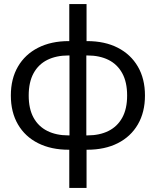

<svg xmlns="http://www.w3.org/2000/svg" viewBox="-20 -725 767 945"><path d="M318.3 12Q231.7 12 167.5 -20.3Q103.3 -52.6 68.4 -112.6Q33.4 -172.6 33.4 -254.9Q33.4 -337.4 68.4 -397.3Q103.3 -457.3 167.5 -490Q231.7 -522.7 318.3 -522.7H408.6Q496 -522.7 559.8 -490Q623.6 -457.3 658.5 -397.3Q693.5 -337.4 693.5 -254.9Q693.5 -172.6 658.5 -112.6Q623.6 -52.6 559.8 -20.3Q496 12 408.6 12ZM316.6 -58.6H410.3Q470.1 -58.6 514 -80.5Q557.8 -102.4 581.7 -145.8Q605.7 -189.2 605.7 -254.9Q605.7 -320.7 581.7 -364.5Q557.8 -408.3 514 -430.2Q470.1 -452 410.3 -452H316.6Q257 -452 213 -430.2Q169.1 -408.3 145.2 -364.5Q121.3 -320.7 121.3 -254.9Q121.3 -189.2 145.2 -145.8Q169.1 -102.4 213 -80.5Q257 -58.6 316.6 -58.6ZM321 200V-15.3L322 -30.7V-481.7L321 -498.6V-705H406V-497.8L404.9 -478.3V-29L406 -12.9V200Z"/></svg>

Font: TikTok Sans Light
Style: Regular
Weight: 300
Version: Version 4.000